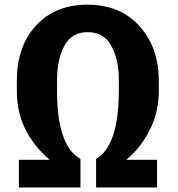

<svg xmlns="http://www.w3.org/2000/svg" viewBox="-20 -790 780 840"><path d="M53.7 -389.6V-438.5Q53.7 -585.9 137.2 -677.7Q220.7 -769.5 362.3 -769.5Q503.9 -769.5 588.4 -677.7Q672.9 -585.9 674.8 -441.4V-391.6Q674.8 -299.8 634.8 -220.7Q594.7 -141.6 532.2 -90.8H667V30.3H400.4V-94.7Q498 -150.4 500 -388.7V-439.5Q500 -530.3 466.8 -589.8Q433.6 -649.4 363.8 -649.4Q293.9 -649.4 261.7 -589.8Q229.5 -530.3 229.5 -438.5V-391.6Q229.5 -152.3 332 -94.7V30.3H62.5V-90.8H197.3Q53.7 -214.8 53.7 -389.6Z"/></svg>

Font: GenEi M Gothic v2 Bold
Style: Regular
Weight: 700
Version: Version 2.0